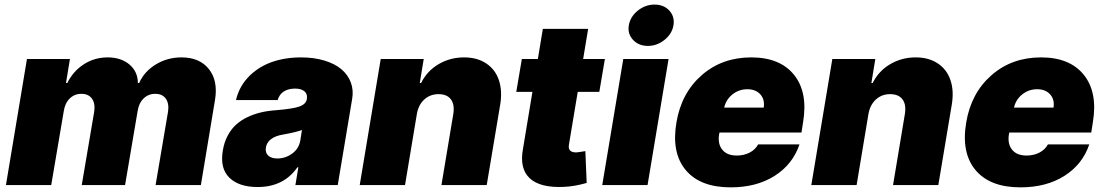

<svg xmlns="http://www.w3.org/2000/svg" viewBox="-20 -801 4780 831"><path d="M5.7 0 96.6 -545.5H282.7L265.6 -441.8H271.3Q296.9 -493.3 343 -522.9Q389.2 -552.6 446 -552.6Q503.6 -552.6 540 -522Q576.3 -491.5 576.7 -441.8H582.4Q604.4 -491.8 654.5 -522.2Q704.5 -552.6 765.6 -552.6Q843.8 -552.6 884.1 -502Q924.4 -451.3 910.5 -367.9L849.4 0H653.4L707.4 -318.2Q712.4 -353.7 697.4 -374.3Q682.5 -394.9 652 -394.9Q621.8 -394.9 601 -374.3Q580.3 -353.7 575.3 -318.2L521.3 0H333.8L387.8 -318.2Q392.8 -353.7 377.8 -374.3Q362.9 -394.9 332.4 -394.9Q302.2 -394.9 281.4 -374.3Q260.7 -353.7 255.7 -318.2L201.7 0Z M1095.2 8.5Q1014.2 8.5 972.7 -32Q931.1 -72.4 944.6 -150.6Q950.3 -185.4 965.2 -213.4Q980.1 -241.5 1000.9 -260.7Q1021.7 -279.8 1049.5 -293.3Q1077.4 -306.8 1107.8 -314.1Q1138.1 -321.4 1173.3 -323.9Q1245 -329.5 1274.5 -339.5Q1304 -349.4 1308.2 -372.2V-373.6Q1311.4 -394.5 1297.4 -406.1Q1283.4 -417.6 1257.1 -417.6Q1228.3 -417.6 1208.6 -405.2Q1188.9 -392.8 1181.8 -367.9H1001.4Q1008.2 -398.1 1023.4 -425.2Q1038.7 -452.4 1063.2 -475.9Q1087.7 -499.3 1119.5 -516.3Q1151.3 -533.4 1193 -543Q1234.7 -552.6 1282.7 -552.6Q1339.5 -552.6 1384.8 -538.7Q1430 -524.9 1458.1 -500.9Q1486.2 -476.9 1498.4 -444.1Q1510.7 -411.2 1504.3 -373.6L1441.8 0H1258.5L1271.3 -76.7H1267Q1207.7 8.5 1095.2 8.5ZM1180.4 -115.1Q1215.6 -115.1 1244.7 -136.4Q1273.8 -157.7 1279.8 -193.2L1286.9 -238.6Q1263.1 -229 1206 -218.8Q1171.9 -213.4 1152.9 -198.7Q1133.9 -183.9 1130.7 -161.9Q1127.5 -139.9 1141 -127.5Q1154.5 -115.1 1180.4 -115.1Z M1784.1 -306.8 1733 0H1536.9L1627.8 -545.5H1813.9L1796.9 -441.8H1802.6Q1828.1 -493.6 1878 -523.1Q1927.9 -552.6 1988.6 -552.6Q2045.5 -552.6 2084.7 -526.3Q2123.9 -500 2139.4 -453.7Q2154.8 -407.3 2144.9 -348L2086.6 0H1890.6L1941.8 -306.8Q1948.5 -347.7 1931.8 -370.6Q1915.1 -393.5 1877.8 -393.5Q1841.6 -393.5 1816.2 -370.2Q1790.8 -346.9 1784.1 -306.8Z M2598 -545.5 2573.9 -403.4H2480.5L2442.5 -175.4Q2436.4 -141.3 2473.7 -141.3Q2479.4 -141.3 2513.5 -147L2519.2 -9.2Q2467.3 5.7 2421.2 7.8Q2318.2 12.8 2272.9 -29.3Q2227.6 -71.4 2243.6 -157L2284.4 -403.4H2214.5L2238.6 -545.5H2307.9L2329.5 -676.1H2525.6L2503.9 -545.5Z M2586.6 0 2677.6 -545.5H2873.6L2782.7 0ZM2784.1 -602.3Q2744 -602.3 2719.6 -628.7Q2695.3 -655.2 2701.7 -691.8Q2708.1 -729 2740.6 -755.1Q2773.1 -781.2 2813.2 -781.2Q2853 -781.2 2877 -755.1Q2900.9 -729 2894.9 -691.8Q2888.8 -654.8 2856.4 -628.6Q2823.9 -602.3 2784.1 -602.3Z M3142 9.9Q3010.7 9.9 2948 -64.8Q2885.3 -139.6 2907.7 -271.3Q2929 -398.4 3017 -475.5Q3105.1 -552.6 3231.5 -552.6Q3355.5 -552.6 3416.4 -477.5Q3477.3 -402.3 3456 -272.7L3448.9 -227.3H3094.1L3092.3 -218.8Q3085.9 -178.3 3106.2 -153.1Q3126.4 -127.8 3169 -127.8Q3199.6 -127.8 3224.3 -140.4Q3248.9 -153.1 3261.4 -176.1H3440.3Q3411.2 -89.8 3332.9 -40Q3254.6 9.9 3142 9.9ZM3114.3 -335.2H3285.5Q3290.8 -370.4 3270.8 -392.6Q3250.7 -414.8 3214.5 -414.8Q3178.6 -414.8 3150.6 -392.8Q3122.5 -370.7 3114.3 -335.2Z M3738.6 -306.8 3687.5 0H3491.5L3582.4 -545.5H3768.5L3751.4 -441.8H3757.1Q3782.7 -493.6 3832.6 -523.1Q3882.5 -552.6 3943.2 -552.6Q4000 -552.6 4039.2 -526.3Q4078.5 -500 4093.9 -453.7Q4109.4 -407.3 4099.4 -348L4041.2 0H3845.2L3896.3 -306.8Q3903.1 -347.7 3886.4 -370.6Q3869.7 -393.5 3832.4 -393.5Q3796.2 -393.5 3770.8 -370.2Q3745.4 -346.9 3738.6 -306.8Z M4396.3 9.9Q4264.9 9.9 4202.2 -64.8Q4139.6 -139.6 4161.9 -271.3Q4183.2 -398.4 4271.3 -475.5Q4359.4 -552.6 4485.8 -552.6Q4609.7 -552.6 4670.6 -477.5Q4731.5 -402.3 4710.2 -272.7L4703.1 -227.3H4348.4L4346.6 -218.8Q4340.2 -178.3 4360.4 -153.1Q4380.7 -127.8 4423.3 -127.8Q4453.8 -127.8 4478.5 -140.4Q4503.2 -153.1 4515.6 -176.1H4694.6Q4665.5 -89.8 4587.2 -40Q4508.9 9.9 4396.3 9.9ZM4368.6 -335.2H4539.8Q4545.1 -370.4 4525 -392.6Q4505 -414.8 4468.8 -414.8Q4432.9 -414.8 4404.8 -392.8Q4376.8 -370.7 4368.6 -335.2Z"/></svg>

Font: Karasuma Gothic
Style: Italic
Weight: 900
Italic angle: -9.39999°
Designer: Rasmus Andersson / Ryoko Nishizuka
Foundry: Genbu
Version: Version 1.00